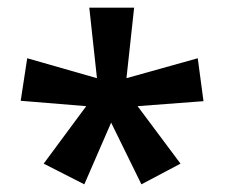

<svg xmlns="http://www.w3.org/2000/svg" viewBox="-20 -780 586 501"><path d="M330 -760H213L233 -576L51 -628L34 -517L205 -503L94 -353L200 -299L270 -460L349 -299L451 -353L339 -503L511 -516L496 -628L310 -576Z"/></svg>

Font: Noto Sans Myanmar UI SemiBold
Style: Regular
Weight: 600
Designer: Monotype Design Team
Foundry: Monotype Imaging Inc.
Version: Version 2.103